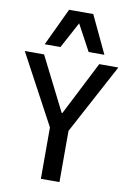

<svg xmlns="http://www.w3.org/2000/svg" viewBox="-127 -1242 889 1312"><g transform="rotate(10 317.5 -585.5)"><path d="M253 0V-356.7L-7 -841H127L314.7 -468.3H319.7L509.7 -841H642.3L382 -355.3V0ZM424 -910 283.3 -1171H410L533.3 -910ZM119 -910 242.3 -1171H369L228.3 -910Z"/></g></svg>

Font: Matangi Light
Style: Regular
Weight: 300
Designer: Prashant Pant
Foundry: The Graphic Ant
Version: Version 3.002